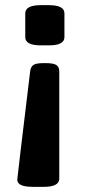

<svg xmlns="http://www.w3.org/2000/svg" viewBox="-20 -545 334 745"><path d="M210 -268V148Q210 180 150 180H107Q47 180 47 152Q47 145 97 -268Q99 -285 109 -292.5Q119 -300 148 -300H159Q188 -300 199 -292.5Q210 -285 210 -268ZM230 -493V-401Q230 -369 170 -369H138Q78 -369 78 -401V-493Q78 -525 138 -525H170Q230 -525 230 -493Z"/></svg>

Font: mmAsap
Style: Bold
Weight: 700
Designer: Pablo Cosgaya
Foundry: Omnibus-Type
Version: Version 1.001